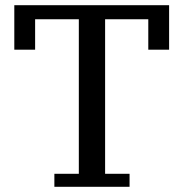

<svg xmlns="http://www.w3.org/2000/svg" viewBox="-20 -718 705 738"><path d="M189 -50H283V-644H115V-527H35V-698H630V-527H550V-644H384V-50H478V0H189Z"/></svg>

Font: IBM Plex Serif Text
Style: Regular
Weight: 450
Designer: Mike Abbink, Paul van der Laan, Pieter van Rosmalen
Foundry: Bold Monday
Version: Version 3.001